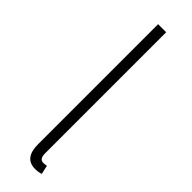

<svg xmlns="http://www.w3.org/2000/svg" viewBox="-252 -724 741 741"><g transform="rotate(45 118.5 -353.5)"><path d="M151 12Q92 12 92 -64V-719H136V-58Q136 -27 157 -27Q165 -27 175 -29L183 7Q168 12 151 12Z"/></g></svg>

Font: Toshiba Sans Light
Style: Regular
Weight: 300
Designer: Paul D. Hunt
Foundry: Toshiba Corporation
Version: Version 2.020;PS 2.0;hotconv 1.0.86;makeotf.lib2.5.63406